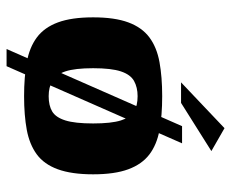

<svg xmlns="http://www.w3.org/2000/svg" viewBox="-78 -550 687 570"><g transform="rotate(90 265.0 -265.5)"><path d="M126 58 355 -463H406L177 58ZM266 6Q209 6 165 -2Q121 -10 91.5 -32Q62 -54 47 -94.5Q32 -135 32 -199Q32 -263 47 -303.5Q62 -344 91.5 -366Q121 -388 165 -396Q209 -404 266 -404Q324 -404 367 -396Q410 -388 439 -366Q468 -344 483 -303.5Q498 -263 498 -199Q498 -135 483 -94Q468 -53 438.5 -31.5Q409 -10 366 -2Q323 6 266 6ZM266 -67Q294 -67 311.5 -77.5Q329 -88 338 -116.5Q347 -145 347 -199Q347 -253 338 -281.5Q329 -310 311.5 -320.5Q294 -331 266 -331Q240 -331 221 -320.5Q202 -310 192.5 -281.5Q183 -253 183 -199Q183 -145 192.5 -116.5Q202 -88 221 -77.5Q240 -67 266 -67ZM225 -460 361 -589 429 -550 286 -460Z"/></g></svg>

Font: r_Genos
Style: Bold
Weight: 700
Designer: Robert E. Leuschke
Foundry: Robert E. Leuschke
Version: Version 2.000;June 29, 2024;FontCreator 14.0.0.2814 32-bit